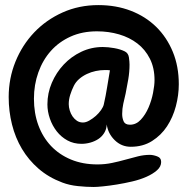

<svg xmlns="http://www.w3.org/2000/svg" viewBox="-20 -743 747 765"><path d="M692.4 -407.2Q692.4 -364.3 680.7 -319.8Q668.9 -275.4 645.5 -239.7Q622.1 -204.1 585.9 -181.2Q549.8 -158.2 501 -158.2Q463.9 -158.2 437 -184.6Q410.2 -210.9 405.3 -247.1Q404.3 -227.5 395 -212.9Q385.7 -198.2 371.6 -189Q357.4 -179.7 339.8 -174.8Q322.3 -169.9 304.7 -169.9Q273.4 -169.9 248.5 -183.6Q223.6 -197.3 206.1 -219.7Q188.5 -242.2 178.7 -270.5Q168.9 -298.8 168.9 -327.1Q168.9 -372.1 186.5 -413.1Q204.1 -454.1 233.9 -485.8Q263.7 -517.6 303.7 -536.6Q343.8 -555.7 389.6 -555.7Q410.2 -555.7 435.1 -551.3Q460 -546.9 477.5 -538.1Q491.2 -531.2 493.7 -514.2Q496.1 -497.1 496.1 -485.4Q496.1 -457 491.2 -427.7Q486.3 -398.4 480.5 -370.1Q475.6 -349.6 471.2 -329.6Q466.8 -309.6 466.8 -289.1Q466.8 -272.5 472.7 -259.3Q478.5 -246.1 498 -246.1Q522.5 -246.1 541 -266.1Q559.6 -286.1 571.8 -314.5Q584 -342.8 589.8 -373Q595.7 -403.3 595.7 -423.8Q595.7 -472.7 577.1 -509.3Q558.6 -545.9 527.3 -569.8Q496.1 -593.8 454.6 -606Q413.1 -618.2 366.2 -618.2Q307.6 -618.2 261.2 -597.2Q214.8 -576.2 182.6 -540Q150.4 -503.9 132.8 -454.6Q115.2 -405.3 115.2 -349.6Q115.2 -292 132.8 -244.1Q150.4 -196.3 183.1 -161.6Q215.8 -127 262.7 -107.4Q309.6 -87.9 368.2 -87.9Q398.4 -87.9 426.3 -93.8Q454.1 -99.6 480 -106.9Q505.9 -114.3 529.8 -120.1Q553.7 -126 577.1 -126Q589.8 -126 606 -120.1Q622.1 -114.3 622.1 -97.7Q622.1 -79.1 605.5 -64.5Q588.9 -49.8 563.5 -38.6Q538.1 -27.3 506.8 -20Q475.6 -12.7 445.3 -7.8Q415 -2.9 390.6 -0.5Q366.2 2 353.5 2Q324.2 2 290.5 -1.5Q256.8 -4.9 228.5 -15.6Q173.8 -36.1 133.8 -70.8Q93.8 -105.5 67.4 -149.9Q41 -194.3 27.8 -247.1Q14.6 -299.8 14.6 -356.4Q14.6 -430.7 41.5 -497.1Q68.4 -563.5 116.2 -613.8Q164.1 -664.1 229.5 -693.4Q294.9 -722.7 372.1 -722.7Q442.4 -722.7 501 -700.2Q559.6 -677.7 602.1 -636.2Q644.5 -594.7 668.5 -536.6Q692.4 -478.5 692.4 -407.2ZM418 -462.9Q413.1 -463.9 407.7 -463.9Q402.3 -463.9 397.5 -463.9Q379.9 -463.9 361.3 -460Q342.8 -456.1 326.2 -448.2Q309.6 -440.4 295.9 -428.7Q282.2 -417 274.4 -401.4Q265.6 -383.8 259.8 -365.2Q253.9 -346.7 253.9 -328.1Q253.9 -316.4 257.8 -303.2Q261.7 -290 269 -279.3Q276.4 -268.6 286.6 -261.7Q296.9 -254.9 310.5 -254.9Q322.3 -254.9 335.9 -262.7Q349.6 -270.5 361.8 -281.2Q374 -292 382.8 -304.7Q391.6 -317.4 393.6 -327.1Q401.4 -361.3 406.7 -395Q412.1 -428.7 418 -462.9Z"/></svg>

Font: Chewy
Style: Regular
Weight: 400
Designer: Squid
Foundry: Font Diner, Inc DBA Sideshow
Version: Version 1.000